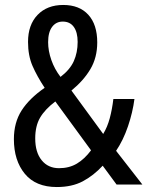

<svg xmlns="http://www.w3.org/2000/svg" viewBox="-20 -744 594 774"><path d="M235 -724Q300 -724 336 -684.5Q372 -645 372 -573Q372 -512 344.5 -465.5Q317 -419 268 -379L396 -204Q413 -232 422.5 -267.5Q432 -303 437 -345H522Q515 -291 496 -235Q477 -179 448 -136L554 0H450L394 -76Q357 -36 313.5 -13Q270 10 209 10Q124 10 80 -43.5Q36 -97 36 -183Q36 -250 67 -298.5Q98 -347 160 -390Q129 -437 111 -478.5Q93 -520 93 -575Q93 -644 131.5 -684Q170 -724 235 -724ZM233 -657Q206 -657 190 -635.5Q174 -614 174 -574Q174 -539 187 -502Q200 -465 224 -434Q262 -463 277.5 -497.5Q293 -532 293 -575Q293 -614 277.5 -635.5Q262 -657 233 -657ZM203 -335Q161 -303 141.5 -269.5Q122 -236 122 -186Q122 -130 148 -98Q174 -66 218 -66Q259 -66 290 -84.5Q321 -103 347 -138Z"/></svg>

Font: Noto Sans Thai Cond
Style: Regular
Weight: 400
Width: 3
Designer: Monotype Design Team
Foundry: Monotype Imaging Inc.
Version: Version 2.002; ttfautohint (v1.8.4.7-5d5b)